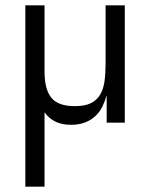

<svg xmlns="http://www.w3.org/2000/svg" viewBox="-20 -460 563 720"><path d="M75 240H147V-39Q164 -15 188.5 -3.5Q213 8 246 8Q277 8 299.5 -1Q322 -10 338 -25Q354 -40 364 -60.5Q374 -81 380 -103V0H448V-440H376V-224Q376 -186 372 -156Q368 -126 355.5 -105Q343 -84 320.5 -73Q298 -62 260 -62Q198 -62 172.5 -93.5Q147 -125 147 -192V-440H75Z"/></svg>

Font: Tilda Sans VF
Style: Regular
Weight: 400
Designer: ParaType Ltd
Foundry: ParaType Ltd
Version: Version 1.010